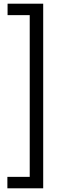

<svg xmlns="http://www.w3.org/2000/svg" viewBox="-20 -770 325 1040"><path d="M20 188H141V-688H21V-750H214V250H20Z"/></svg>

Font: Lobster Two
Style: Regular
Weight: 400
Designer: Pablo Impallari
Foundry: Pablo Impallari. www.impallari.com
Version: Version 1.006